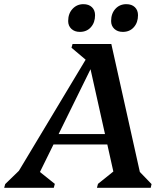

<svg xmlns="http://www.w3.org/2000/svg" viewBox="-74 -901 801 921"><path d="M-54 0 -49 -18 52 -116 -18 -24 382 -690H460L606 -35L565 -109L653 -18L649 0H391L396 -19L503 -105L480 -32L354 -597H374L94 -28L90 -98L189 -19L184 0ZM141 -208 152 -258H489L478 -208ZM353 -601 269 -672 274 -690H411V-601ZM309 -748Q284 -748 268.5 -762.5Q253 -777 253 -800Q253 -836 274 -858.5Q295 -881 326 -881Q352 -881 367 -866.5Q382 -852 382 -828Q382 -793 362 -770.5Q342 -748 309 -748ZM515 -748Q490 -748 474.5 -762.5Q459 -777 459 -800Q459 -836 479.5 -858.5Q500 -881 532 -881Q558 -881 573 -866.5Q588 -852 588 -828Q588 -793 568 -770.5Q548 -748 515 -748Z"/></svg>

Font: Platypi Light Medium
Style: Italic
Weight: 500
Italic angle: -13°
Version: Version 1.200